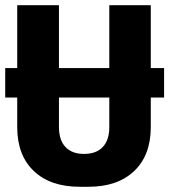

<svg xmlns="http://www.w3.org/2000/svg" viewBox="-22 -706 649 736"><path d="M284 10Q171 10 107.5 -50.5Q44 -111 44 -219V-332H-2V-445H44V-686H204V-445H397V-686H556V-445H607V-332H556V-219Q556 -111 492.5 -50.5Q429 10 317 10ZM204 -219Q204 -169 229 -142.5Q254 -116 300 -116Q347 -116 372 -142.5Q397 -169 397 -219V-332H204Z"/></svg>

Font: Chivo Mono
Style: Bold
Weight: 700
Monospace: yes
Designer: Hector Gatti
Foundry: Omnibus-Type
Version: Version 1.008; ttfautohint (v1.8.4.7-5d5b)